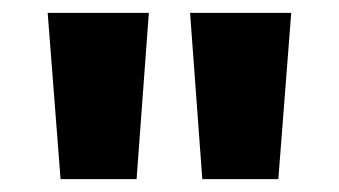

<svg xmlns="http://www.w3.org/2000/svg" viewBox="-20 -734 526 298"><path d="M211 -714H54L74 -456H192ZM432 -714H275L294 -456H412Z"/></svg>

Font: Noto Sans Lao Looped UI SmCd ExBd
Style: Regular
Weight: 800
Width: 4
Designer: Mark Frömberg, Ben Mitchell
Foundry: The Fontpad Ltd
Version: Version 1.001